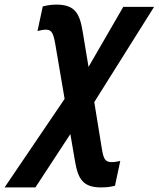

<svg xmlns="http://www.w3.org/2000/svg" viewBox="-113 -575 690 835"><path d="M-93 240H41L193 8L213 125C226 201 246 240 326 240C357 240 368 237 387 233L410 125C397 128 385 130 372 130C344 130 337 115 330 72L297 -131L557 -545H423L272 -284L247 -435C234 -515 215 -555 131 -555C115 -555 90 -552 73 -547L50 -440C61 -443 75 -446 87 -446C113 -446 120 -429 129 -374L168 -145Z"/></svg>

Font: Noto Sans ExtraCondensed
Style: Bold Italic
Weight: 700
Width: 2
Italic angle: -12°
Designer: Monotype Design Team
Foundry: Monotype Imaging Inc.
Version: Version 2.013